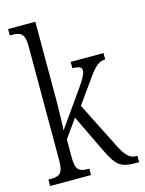

<svg xmlns="http://www.w3.org/2000/svg" viewBox="-115 -829 676 898"><g transform="rotate(-15 222.5 -380.0)"><path d="M14 0H212V-31H208C166 -31 146 -39 146 -103V-190L209 -279L294 -102C338 -11 357 0 435 0H445V-31H439C402 -31 383 -59 353 -121L250 -325L305 -402C358 -478 378 -505 416 -505V-536H257V-505C290 -505 302 -499 302 -482C302 -467 290 -442 241 -375L142 -235C144 -257 146 -338 146 -374V-760H14V-729H22C66 -729 86 -721 86 -657V-105C86 -39 67 -31 22 -31H14Z"/></g></svg>

Font: Noto Serif Hebrew ExtraCondensed Light
Style: Regular
Weight: 300
Width: 2
Designer: Monotype Design Team
Foundry: Monotype Imaging Inc.
Version: Version 2.004